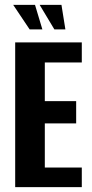

<svg xmlns="http://www.w3.org/2000/svg" viewBox="-20 -764 374 784"><path d="M42 0V-591H314V-509H163V-351H291V-260H163V-80H314V0ZM247 -644H202L142 -744H231ZM153 -644H101L34 -744H123Z"/></svg>

Font: Alumni Sans
Style: Bold
Weight: 700
Designer: Robert E. Leuschke
Foundry: Robert E. Leuschke
Version: Version 1.018